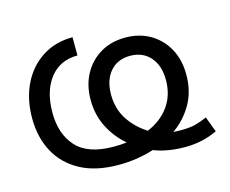

<svg xmlns="http://www.w3.org/2000/svg" viewBox="-81 -640 916 765"><g transform="rotate(-15 376.5 -257.5)"><path d="M321.3 11.7Q227.5 11.7 163.8 -22.7Q100.1 -57.1 67.6 -117.7Q35.2 -178.2 35.2 -256.8Q35.2 -335.9 65.2 -397Q95.2 -458 149.2 -492.7Q203.1 -527.3 274.4 -527.3V-452.1Q201.7 -452.1 160.4 -398.9Q119.1 -345.7 119.1 -256.8Q119.1 -168.9 167 -116.2Q214.8 -63.5 321.3 -63.5Q348.6 -63.5 374.5 -66.4Q331.1 -103 305.2 -154.3Q279.3 -205.6 279.3 -266.6Q279.3 -327.1 304.4 -373.3Q329.6 -419.4 374 -445.6Q418.5 -471.7 476.1 -471.7Q534.2 -471.7 578.9 -445.6Q623.5 -419.4 648.7 -373.3Q673.8 -327.1 673.8 -266.6Q673.8 -197.3 643.8 -145.3Q613.8 -93.3 564.5 -58.6Q580.1 -57.6 595.7 -57.6Q632.8 -57.6 656 -63.7Q679.2 -69.8 704.6 -81.1L728.5 -17.6Q696.8 -2.4 663.6 4.6Q630.4 11.7 595.7 11.7Q562 11.7 529.3 6.6Q496.6 1.5 466.3 -10.3Q397.9 11.7 321.3 11.7ZM467.8 -89.8Q525.9 -114.3 557.9 -159.7Q589.8 -205.1 589.8 -266.6Q589.8 -326.2 559.1 -361.3Q528.3 -396.5 476.1 -396.5Q424.3 -396.5 393.8 -361.3Q363.3 -326.2 363.3 -266.6Q363.3 -208.5 391.6 -164.3Q419.9 -120.1 467.8 -89.8Z"/></g></svg>

Font: Inter Display
Style: Regular
Weight: 400
Designer: Rasmus Andersson
Foundry: rsms
Version: Version 4.001;git-9221beed3